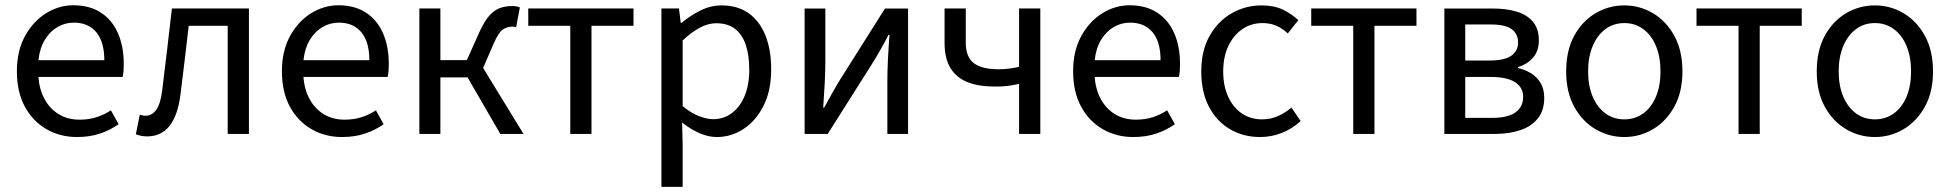

<svg xmlns="http://www.w3.org/2000/svg" viewBox="-20 -519 7556 744"><path d="M278.1 12Q213.2 12 160.4 -18.3Q107.5 -48.6 76.4 -105.5Q45.4 -162.5 45.4 -242.9Q45.4 -322.1 77.1 -379.6Q108.7 -437 158.8 -467.8Q208.8 -498.6 264.3 -498.6Q326.7 -498.6 370.2 -470.6Q413.8 -442.7 436.7 -391.2Q459.6 -339.8 459.6 -270Q459.6 -256.3 458.7 -244.6Q457.8 -232.9 455.2 -220.8H128.9Q132.6 -170.9 153.4 -133.8Q174.1 -96.7 208.4 -76Q242.8 -55.3 288.7 -55.3Q324.2 -55.3 354.4 -65Q384.7 -74.8 409.7 -91.6L439.6 -37.7Q408.3 -15.4 368.4 -1.7Q328.5 12 278.1 12ZM128.9 -285.6H384.2Q384.2 -357 353.1 -394.2Q321.9 -431.3 266.1 -431.3Q232.3 -431.3 202.9 -414.3Q173.5 -397.2 153.7 -364.6Q133.9 -331.9 128.9 -285.6Z M550.5 9.5Q537.2 9.5 527 7.4Q516.9 5.4 506.3 1.3L521.7 -74.4Q527 -73.4 532.3 -71.9Q537.5 -70.4 543.9 -70.4Q569.5 -70.4 586.1 -94.5Q602.8 -118.6 608.7 -170.7Q618.7 -249.2 627.8 -328.2Q636.8 -407.1 646.1 -486.1H944.6V0H862.3V-419.1H711.3Q703.4 -352.4 695.5 -284.8Q687.6 -217.2 679 -150.1Q668.5 -70.5 636.4 -30.5Q604.2 9.5 550.5 9.5Z M1305.1 12Q1240.2 12 1187.4 -18.3Q1134.5 -48.6 1103.4 -105.5Q1072.4 -162.5 1072.4 -242.9Q1072.4 -322.1 1104.1 -379.6Q1135.7 -437 1185.8 -467.8Q1235.8 -498.6 1291.3 -498.6Q1353.7 -498.6 1397.2 -470.6Q1440.8 -442.7 1463.7 -391.2Q1486.6 -339.8 1486.6 -270Q1486.6 -256.3 1485.7 -244.6Q1484.8 -232.9 1482.2 -220.8H1155.9Q1159.6 -170.9 1180.4 -133.8Q1201.1 -96.7 1235.4 -76Q1269.8 -55.3 1315.7 -55.3Q1351.2 -55.3 1381.4 -65Q1411.7 -74.8 1436.7 -91.6L1466.6 -37.7Q1435.3 -15.4 1395.4 -1.7Q1355.5 12 1305.1 12ZM1155.9 -285.6H1411.2Q1411.2 -357 1380.1 -394.2Q1348.9 -431.3 1293.1 -431.3Q1259.3 -431.3 1229.9 -414.3Q1200.5 -397.2 1180.7 -364.6Q1160.9 -331.9 1155.9 -285.6Z M1605 0V-486.1H1686.5V-286.1H1789.1L1837.4 -394.1Q1857.2 -437.4 1876.6 -458.9Q1896 -480.5 1917.7 -488Q1939.3 -495.6 1965.7 -495.6Q1982.5 -495.6 1994.5 -490.1L1979.9 -413Q1975.9 -415 1972.3 -415.4Q1968.7 -415.7 1963.7 -415.7Q1945.1 -415.7 1928.7 -404.8Q1912.3 -393.8 1893.6 -351.5L1852.1 -255.7L2008.6 0H1918.7L1791.8 -219.1H1686.5V0Z M2189.8 0V-419.1H2027V-486.1H2434.8V-419.1H2272V0Z M2543 205.1V-486.1H2611L2617.9 -430H2620.6Q2653.7 -457.9 2693.6 -478Q2733.6 -498.1 2775.6 -498.1Q2838.4 -498.1 2881.3 -467.5Q2924.1 -437 2946.2 -381.3Q2968.3 -325.5 2968.3 -250.4Q2968.3 -167.6 2938.7 -109Q2909 -50.4 2861.2 -19.2Q2813.3 12 2757.8 12Q2724.9 12 2690.7 -2.9Q2656.5 -17.8 2623.1 -44.3L2625.3 40.5V205.1ZM2743.6 -57.2Q2783.8 -57.2 2815.4 -80.3Q2846.9 -103.3 2865.1 -146.5Q2883.4 -189.7 2883.4 -249.7Q2883.4 -303.3 2870.3 -343.7Q2857.2 -384 2829.1 -406.5Q2801 -428.9 2755.2 -428.9Q2724.8 -428.9 2693 -412.3Q2661.2 -395.8 2625.3 -362.5V-107.8Q2658.6 -80.2 2689.3 -68.7Q2720 -57.2 2743.6 -57.2Z M3097.9 0V-486H3178.2V-284.1Q3178.2 -244.7 3176 -199.3Q3173.7 -153.8 3169.9 -102.1H3173.9Q3188.3 -128.8 3205.5 -159.5Q3222.8 -190.2 3236.5 -212.2L3409.3 -486H3498.8V0H3418.5V-201.9Q3418.5 -240.6 3420.6 -286.1Q3422.8 -331.6 3426.8 -383.9H3422.8Q3409.1 -356.3 3391.8 -326.2Q3374.6 -296.1 3360.2 -273.1L3187.4 0Z M3928.9 0V-193.8Q3903.3 -188.5 3885 -186Q3866.7 -183.6 3833.5 -183.6Q3772.4 -183.6 3729 -200.8Q3685.7 -217.9 3662.9 -255.5Q3640.2 -293 3640.2 -353V-486.1H3722.4V-353Q3722.4 -298.9 3753.1 -274.7Q3783.9 -250.6 3850 -250.6Q3872.3 -250.6 3890.2 -253.1Q3908.2 -255.5 3928.9 -260V-486.1H4011.2V0Z M4371.1 12Q4306.2 12 4253.4 -18.3Q4200.5 -48.6 4169.4 -105.5Q4138.4 -162.5 4138.4 -242.9Q4138.4 -322.1 4170.1 -379.6Q4201.7 -437 4251.8 -467.8Q4301.8 -498.6 4357.3 -498.6Q4419.7 -498.6 4463.2 -470.6Q4506.8 -442.7 4529.7 -391.2Q4552.6 -339.8 4552.6 -270Q4552.6 -256.3 4551.7 -244.6Q4550.8 -232.9 4548.2 -220.8H4221.9Q4225.6 -170.9 4246.4 -133.8Q4267.1 -96.7 4301.4 -76Q4335.8 -55.3 4381.7 -55.3Q4417.2 -55.3 4447.4 -65Q4477.7 -74.8 4502.7 -91.6L4532.6 -37.7Q4501.3 -15.4 4461.4 -1.7Q4421.5 12 4371.1 12ZM4221.9 -285.6H4477.2Q4477.2 -357 4446.1 -394.2Q4414.9 -431.3 4359.1 -431.3Q4325.3 -431.3 4295.9 -414.3Q4266.5 -397.2 4246.7 -364.6Q4226.9 -331.9 4221.9 -285.6Z M4862.9 12Q4798.2 12 4746.6 -18.1Q4695 -48.1 4664.9 -105Q4634.9 -161.9 4634.9 -242.4Q4634.9 -323.5 4667.7 -380.8Q4700.4 -438 4753.5 -468Q4806.6 -498.1 4868.8 -498.1Q4916.9 -498.1 4951.2 -481.6Q4985.5 -465 5011 -441L4970.2 -389.4Q4950.4 -408.3 4926.3 -419Q4902.3 -429.6 4872.5 -429.6Q4828.4 -429.6 4794.1 -406.1Q4759.7 -382.6 4739.8 -340.3Q4719.9 -298.1 4719.9 -242.4Q4719.9 -186.7 4738.9 -144.8Q4757.9 -102.9 4791.7 -79.7Q4825.6 -56.5 4870.2 -56.5Q4904.6 -56.5 4933.3 -69.7Q4962 -82.9 4984.4 -102.2L5020 -49.8Q4987.5 -20 4947.2 -4Q4906.9 12 4862.9 12Z M5223.8 0V-419.1H5061V-486.1H5468.8V-419.1H5306V0Z M5576.9 0V-486H5763.9Q5817.4 -486 5857.5 -473.8Q5897.7 -461.6 5920.4 -434.4Q5943.1 -407.1 5943.1 -362.8Q5943.1 -322.6 5921.4 -296.6Q5899.8 -270.7 5862.2 -259.1V-255.5Q5889.7 -249.2 5912.7 -235.2Q5935.7 -221.2 5949.8 -197.5Q5963.9 -173.8 5963.9 -139.1Q5963.9 -91.2 5939.3 -60.3Q5914.7 -29.4 5871.5 -14.7Q5828.2 0 5771.6 0ZM5657.8 -284.4H5749.8Q5810.6 -284.4 5836.6 -303.3Q5862.6 -322.1 5862.6 -354.7Q5862.6 -387.7 5837.6 -406Q5812.6 -424.2 5755.5 -424.2H5657.8ZM5657.8 -62.3H5762.8Q5823.6 -62.3 5852.9 -83.7Q5882.2 -105.1 5882.2 -143.7Q5882.2 -180.5 5850.5 -200.7Q5818.9 -220.8 5757.3 -220.8H5657.8Z M6274.2 12Q6214.6 12 6163.1 -18.1Q6111.7 -48.1 6080.3 -105Q6048.9 -161.9 6048.9 -242.4Q6048.9 -323.5 6080.3 -380.8Q6111.7 -438 6163.1 -468Q6214.6 -498.1 6274.2 -498.1Q6333.7 -498.1 6384.9 -468Q6436 -438 6467.7 -380.8Q6499.4 -323.5 6499.4 -242.4Q6499.4 -161.9 6467.7 -105Q6436 -48.1 6384.9 -18.1Q6333.7 12 6274.2 12ZM6274.2 -56.5Q6316 -56.5 6347.8 -79.7Q6379.6 -102.9 6397 -144.8Q6414.4 -186.7 6414.4 -242.4Q6414.4 -298.1 6397 -340.3Q6379.6 -382.6 6347.8 -406.1Q6316 -429.6 6274.2 -429.6Q6232.4 -429.6 6200.9 -406.1Q6169.4 -382.6 6151.6 -340.3Q6133.9 -298.1 6133.9 -242.4Q6133.9 -186.7 6151.6 -144.8Q6169.4 -102.9 6200.9 -79.7Q6232.4 -56.5 6274.2 -56.5Z M6716.8 0V-419.1H6554V-486.1H6961.8V-419.1H6799V0Z M7245.2 12Q7185.6 12 7134.1 -18.1Q7082.7 -48.1 7051.3 -105Q7019.9 -161.9 7019.9 -242.4Q7019.9 -323.5 7051.3 -380.8Q7082.7 -438 7134.1 -468Q7185.6 -498.1 7245.2 -498.1Q7304.7 -498.1 7355.9 -468Q7407 -438 7438.7 -380.8Q7470.4 -323.5 7470.4 -242.4Q7470.4 -161.9 7438.7 -105Q7407 -48.1 7355.9 -18.1Q7304.7 12 7245.2 12ZM7245.2 -56.5Q7287 -56.5 7318.8 -79.7Q7350.6 -102.9 7368 -144.8Q7385.4 -186.7 7385.4 -242.4Q7385.4 -298.1 7368 -340.3Q7350.6 -382.6 7318.8 -406.1Q7287 -429.6 7245.2 -429.6Q7203.4 -429.6 7171.9 -406.1Q7140.4 -382.6 7122.6 -340.3Q7104.9 -298.1 7104.9 -242.4Q7104.9 -186.7 7122.6 -144.8Q7140.4 -102.9 7171.9 -79.7Q7203.4 -56.5 7245.2 -56.5Z"/></svg>

Font: Source Sans Variable
Style: Regular
Weight: 200
Designer: Paul D. Hunt
Foundry: Adobe Systems Incorporated
Version: Version 3.006;hotconv 1.0.111;makeotfexe 2.5.65597